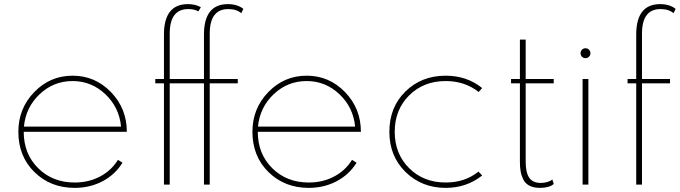

<svg xmlns="http://www.w3.org/2000/svg" viewBox="-20 -895 3296 931"><path d="M69 -256Q69 -369 146 -448.5Q223 -528 332 -528Q441 -528 518 -448.5Q595 -369 595 -256H95Q95 -149 165 -79.5Q235 -10 342 -10Q410 -10 465 -39Q520 -68 552 -120L574 -106Q538 -48 477 -16Q416 16 342 16Q225 16 147 -60.5Q69 -137 69 -256ZM96 -281H567Q558 -375 490.5 -438.5Q423 -502 332 -502Q240 -502 172.5 -438.5Q105 -375 96 -281Z M733 -512H775V-727Q775 -875 891 -875Q928 -875 954 -860L942 -840Q922 -851 893 -851Q803 -851 803 -732V-512H969V-727Q969 -875 1085 -875Q1131 -875 1160 -852L1150 -831Q1127 -851 1087 -851Q997 -851 997 -732V-512H1133V-491H997V0H969V-491H803V0H775V-491H733Z M1204 -256Q1204 -369 1281 -448.5Q1358 -528 1467 -528Q1576 -528 1653 -448.5Q1730 -369 1730 -256H1230Q1230 -149 1300 -79.5Q1370 -10 1477 -10Q1545 -10 1600 -39Q1655 -68 1687 -120L1709 -106Q1673 -48 1612 -16Q1551 16 1477 16Q1360 16 1282 -60.5Q1204 -137 1204 -256ZM1231 -281H1702Q1693 -375 1625.5 -438.5Q1558 -502 1467 -502Q1375 -502 1307.5 -438.5Q1240 -375 1231 -281Z M1868 -256Q1868 -375 1946 -451.5Q2024 -528 2141 -528Q2244 -528 2318 -468L2301 -449Q2234 -502 2141 -502Q2034 -502 1964 -432.5Q1894 -363 1894 -256Q1894 -149 1964 -79.5Q2034 -10 2141 -10Q2235 -10 2300 -63L2318 -44Q2242 16 2141 16Q2025 16 1946.5 -61Q1868 -138 1868 -256Z M2458 -512H2501V-703H2529V-512H2665V-491H2529V-111Q2529 -59 2546 -33.5Q2563 -8 2602 -8Q2618 -8 2632 -12Q2646 -16 2652 -20L2658 -25L2665 -3Q2644 16 2598 16Q2568 16 2547.5 5.5Q2527 -5 2517.5 -24.5Q2508 -44 2504.5 -64Q2501 -84 2501 -111V-491H2458Z M2805 -512H2833V0H2805ZM2802 -654Q2809 -661 2819 -661Q2829 -661 2836 -654Q2843 -647 2843 -637Q2843 -627 2836 -620Q2829 -613 2819 -613Q2809 -613 2802 -620Q2795 -627 2795 -637Q2795 -647 2802 -654Z M3023 -512H3065V-727Q3065 -875 3181 -875Q3227 -875 3256 -852L3246 -831Q3223 -851 3183 -851Q3093 -851 3093 -732V-512H3229V-491H3093V0H3065V-491H3023Z"/></svg>

Font: Spartan MB
Style: Regular
Weight: 250
Designer: Matt Bailey
Foundry: Matt Bailey
Version: Version 1.000